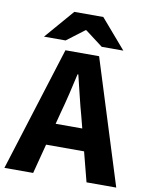

<svg xmlns="http://www.w3.org/2000/svg" viewBox="-99 -923 772 990"><g transform="rotate(10 287.0 -427.5)"><path d="M-6.5 0 198.1 -651.8H374.4L579 0H423.4L338 -330.1Q324.2 -379.3 311.1 -434.3Q298 -489.3 285.2 -540.5H281.2Q269.8 -488.8 256.7 -434.1Q243.6 -379.3 229.9 -330.1L144 0ZM128.5 -155.2V-269.7H442.1V-155.2ZM77 -701.8 208.8 -854.7H360.6L492.4 -701.8H379.3L286.7 -772H282.7L190.1 -701.8Z"/></g></svg>

Font: Source Sans 3
Style: Regular
Weight: 200
Designer: Paul D. Hunt
Foundry: Adobe
Version: Version 3.046;hotconv 1.0.118;makeotfexe 2.5.65603